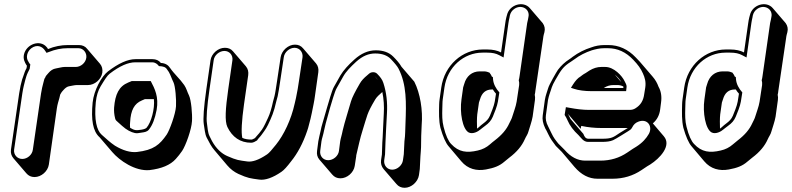

<svg xmlns="http://www.w3.org/2000/svg" viewBox="-20 -742 3762 912"><path d="M212 40 250 -227C253 -248 258 -261 262 -276L266 -293C271 -301 270 -302 282 -315C290 -324 298 -330 307 -332C320 -334 334 -338 345 -338H398C430 -338 461 -365 466 -397C468 -413 465 -427 455 -439L394 -510C385 -522 371 -528 355 -528H302C271 -528 239 -522 208 -509C206 -513 204 -516 201 -519C170 -555 106 -533 94 -484C89 -462 97 -447 106 -432C107 -432 107 -432 107 -431L108 -430L106 -418C99 -406 95 -393 91 -381L85 -364C79 -342 76 -330 71 -298L32 -31C30 -15 34 -2 44 10L105 81C115 93 128 99 144 99C176 99 207 72 212 40ZM390 -468C387 -444 364 -424 340 -424H287C274 -424 260 -419 246 -417C232 -415 220 -407 210 -395C201 -385 197 -381 194 -372C193 -370 192 -369 191 -368L186 -349C182 -333 178 -319 175 -298L136 -31C133 -7 110 13 86 13C62 13 44 -7 47 -31L86 -298C91 -330 95 -341 100 -362L105 -379C109 -392 115 -403 121 -415L124 -436L119 -442L115 -449C101 -469 109 -498 129 -513C155 -532 181 -523 195 -500L201 -491L212 -495C242 -507 271 -513 300 -513H353C376 -513 393 -491 390 -468Z M704 -461H624C586 -461 543 -441 493 -403C463 -380 426 -314 420 -255C412 -173 421 -118 453 -90L513 -20C548 21 622 72 690 66C748 59 789 42 815 13C826 1 836 -12 845 -25C862 -50 890 -127 892 -167C894 -201 888 -267 878 -288C869 -306 866 -322 855 -338C835 -367 808 -390 788 -419C779 -433 765 -442 744 -443C735 -455 721 -461 704 -461ZM543 -182C542 -183 542 -184 542 -184ZM598 -135C597 -145 597 -153 598 -161C601 -219 618 -250 654 -265L668 -271H711C716 -225 698 -160 676 -135C673 -132 665 -128 652 -126C624 -121 617 -124 598 -135ZM696 -357H606L589 -350C545 -332 527 -294 522 -231C521 -215 522 -199 527 -179C529 -170 534 -168 540 -162L560 -144C581 -125 602 -114 621 -110C631 -108 639 -110 652 -112C665 -114 678 -115 687 -126C705 -148 716 -179 724 -220C735 -282 715 -321 696 -357ZM775 -410 782 -400C792 -382 795 -369 804 -351C813 -333 818 -267 816 -237C814 -201 786 -124 772 -103C739 -55 710 -29 630 -20C599 -17 564 -27 526 -50C502 -66 486 -82 463 -102C439 -123 427 -173 435 -256C438 -287 446 -312 458 -332C477 -363 489 -383 501 -392C549 -429 589 -446 622 -446H702C718 -446 727 -438 735 -428C756 -427 767 -424 775 -410Z M980 -456 960 -317C948 -233 944 -178 948 -152C952 -130 953 -106 962 -88C974 -65 984 -45 999 -28L1059 43C1075 62 1093 75 1112 84C1159 105 1168 105 1211 111C1239 115 1275 103 1317 74C1329 66 1344 49 1363 24C1393 -13 1419 -61 1439 -120C1446 -139 1449 -158 1455 -178L1461 -205C1467 -235 1473 -262 1476 -286L1492 -399C1494 -415 1491 -429 1481 -441L1420 -512C1410 -524 1398 -530 1381 -530C1349 -530 1318 -502 1313 -470L1296 -357C1291 -326 1288 -302 1284 -286L1277 -260C1270 -227 1262 -201 1253 -182C1246 -167 1233 -138 1224 -126L1211 -109C1204 -100 1196 -93 1191 -86C1183 -81 1177 -79 1175 -79C1159 -79 1144 -81 1131 -87C1125 -114 1128 -167 1139 -246L1159 -385C1161 -401 1158 -415 1148 -427L1087 -498C1077 -510 1064 -515 1048 -515C1016 -515 985 -488 980 -456ZM1084 -456 1064 -317C1051 -225 1047 -167 1060 -139C1083 -91 1121 -64 1173 -64C1184 -64 1192 -70 1201 -75C1207 -85 1214 -90 1222 -101L1235 -119C1241 -127 1247 -137 1253 -149C1270 -185 1281 -209 1292 -259L1299 -285C1303 -302 1306 -325 1311 -357L1328 -470C1331 -494 1355 -515 1379 -515C1403 -515 1420 -494 1417 -470L1400 -357C1397 -333 1392 -307 1386 -277L1380 -251C1363 -173 1328 -101 1291 -55C1272 -31 1258 -15 1249 -9C1208 19 1177 28 1155 25C1113 19 1107 20 1059 -1C1032 -13 1007 -36 987 -72C983 -79 980 -87 975 -96C967 -112 966 -136 963 -156C959 -179 963 -234 975 -317L995 -456C998 -480 1022 -500 1046 -500C1070 -500 1087 -480 1084 -456Z M1970 90 1974 61 1977 1C1978 -17 1980 -32 1980 -43C1980 -74 1981 -119 1983 -149C1989 -218 1976 -299 1948 -354L1887 -425C1879 -440 1862 -459 1848 -473C1828 -493 1801 -503 1765 -503C1729 -503 1695 -488 1663 -459C1635 -434 1612 -409 1597 -384L1566 -329C1556 -312 1541 -255 1534 -233L1512 -157C1508 -144 1505 -132 1503 -121C1499 -101 1495 -90 1492 -71L1486 -25C1484 -9 1487 4 1497 16L1558 87C1568 99 1581 105 1597 105C1629 105 1660 78 1665 46L1672 0C1672 -2 1672 -6 1674 -12C1682 -44 1690 -85 1702 -122C1725 -194 1721 -200 1762 -269C1769 -281 1781 -292 1796 -305C1803 -272 1805 -237 1803 -202C1801 -177 1798 -81 1796 -65L1794 -8L1790 19C1788 35 1792 49 1802 61C1822 85 1843 108 1863 132C1873 144 1886 150 1902 150C1934 150 1965 122 1970 90ZM1776 -361 1759 -381C1765 -375 1771 -368 1776 -361ZM1539 19C1515 19 1498 -1 1501 -25L1507 -71C1508 -78 1510 -85 1512 -92C1518 -112 1521 -133 1527 -155L1548 -231C1554 -250 1570 -308 1579 -323L1610 -378C1624 -403 1645 -424 1672 -449C1702 -476 1731 -488 1762 -488C1795 -488 1819 -479 1836 -462C1855 -442 1868 -426 1873 -416C1912 -340 1910 -255 1906 -154C1904 -119 1906 -108 1901 -70V-69L1898 -9L1894 19C1891 43 1867 64 1843 64C1819 64 1802 43 1805 19L1809 -9L1811 -66C1812 -85 1816 -177 1818 -204C1821 -254 1816 -302 1801 -348C1796 -364 1786 -377 1771 -392C1766 -397 1759 -399 1753 -399C1747 -399 1740 -398 1733 -392L1725 -385C1708 -371 1697 -359 1689 -345C1667 -307 1653 -280 1647 -260C1638 -227 1616 -159 1608 -123C1602 -93 1599 -89 1596 -71L1590 -25C1587 -1 1563 19 1539 19Z M2076 -326 2068 -270C2067 -262 2066 -254 2066 -246C2065 -205 2064 -170 2072 -135C2084 -93 2097 -63 2111 -47L2171 24C2202 61 2244 71 2288 63C2326 56 2352 47 2377 25C2384 19 2392 13 2399 7C2435 -20 2459 -49 2473 -81C2478 -93 2487 -104 2490 -117C2495 -135 2506 -164 2510 -188L2521 -267C2522 -276 2522 -284 2520 -292C2522 -298 2522 -304 2523 -310L2560 -561C2561 -566 2561 -572 2563 -578L2566 -589C2570 -605 2567 -619 2558 -632L2497 -703C2466 -740 2399 -720 2388 -670L2385 -659C2383 -650 2381 -641 2380 -632L2360 -493C2343 -502 2321 -507 2294 -507H2274C2176 -507 2091 -432 2076 -326ZM2321 -317C2325 -310 2330 -304 2336 -297L2330 -259C2327 -240 2312 -204 2307 -192C2300 -176 2291 -167 2275 -155C2260 -144 2256 -138 2246 -131C2245 -148 2245 -182 2247 -199L2255 -255L2260 -270C2269 -301 2287 -317 2317 -317ZM2444 -361C2446 -354 2447 -346 2446 -338L2434 -259C2430 -234 2419 -208 2414 -190C2411 -178 2404 -167 2399 -156C2386 -127 2364 -101 2330 -75C2322 -69 2315 -63 2307 -56C2291 -42 2272 -32 2249 -27C2198 -15 2159 -19 2123 -58C2110 -71 2097 -99 2087 -140C2080 -167 2080 -196 2081 -227C2082 -240 2081 -256 2083 -270L2091 -326C2105 -424 2183 -492 2272 -492H2294C2319 -492 2336 -488 2351 -480L2372 -469L2395 -632C2396 -640 2398 -649 2400 -658L2402 -669C2405 -681 2411 -691 2422 -699C2456 -724 2499 -699 2490 -661L2488 -650C2487 -644 2485 -638 2484 -632L2448 -381C2447 -374 2446 -367 2444 -361ZM2206 -113C2225 -103 2251 -117 2262 -127C2265 -130 2274 -136 2284 -144C2302 -157 2313 -169 2321 -188C2327 -202 2342 -239 2345 -259L2352 -303C2335 -322 2324 -343 2322 -365L2321 -377H2317L2312 -387C2311 -389 2307 -394 2305 -397C2298 -400 2289 -403 2279 -403H2259C2222 -403 2195 -380 2185 -343L2180 -327L2172 -270C2163 -207 2177 -129 2206 -113Z M2836 -134H2962C2951 -127 2941 -121 2923 -110C2893 -90 2886 -83 2840 -83H2775C2760 -83 2755 -96 2751 -106L2690 -177C2686 -186 2682 -194 2678 -201L2738 -130L2741 -144C2773 -137 2805 -134 2836 -134ZM3081 -156C3101 -173 3113 -196 3116 -224L3120 -255C3124 -284 3120 -309 3108 -330C3102 -347 3093 -363 3080 -378L3019 -449C3013 -456 3007 -462 3000 -469C2963 -508 2919 -528 2870 -528H2851C2828 -528 2808 -524 2789 -517C2757 -507 2727 -492 2700 -472C2695 -468 2690 -464 2685 -461C2663 -447 2645 -430 2630 -410C2623 -400 2588 -339 2584 -324C2578 -303 2572 -291 2568 -267L2558 -194C2555 -175 2559 -155 2570 -132C2573 -127 2578 -118 2584 -105C2594 -83 2608 -65 2620 -49L2649 -20L2709 51C2741 88 2777 107 2818 107H2889C2941 107 2987 93 3027 66C3049 51 3063 42 3069 39C3113 11 3172 -50 3133 -95ZM2931 -352 2900 -388C2913 -377 2924 -366 2931 -352ZM2941 -331V-326V-324H2848C2863 -334 2878 -338 2894 -338H2913C2922 -338 2932 -336 2941 -331ZM2707 -320C2728 -313 2757 -309 2791 -309H2954L2956 -326C2958 -339 2951 -347 2947 -356C2935 -382 2896 -424 2855 -424H2836C2817 -424 2798 -418 2780 -407C2765 -397 2756 -391 2753 -390C2748 -387 2742 -382 2738 -379C2724 -371 2713 -358 2702 -341L2692 -325ZM2778 -220C2748 -220 2717 -224 2685 -230L2668 -233L2662 -196C2667 -188 2672 -180 2676 -170C2686 -146 2704 -122 2728 -100C2739 -89 2751 -68 2773 -68H2838C2861 -68 2878 -70 2892 -76C2909 -84 2949 -110 2964 -119C2972 -124 2978 -127 2983 -137C2990 -151 2999 -159 3012 -164C3055 -181 3082 -142 3062 -106C3050 -85 3032 -64 3002 -45C2993 -40 2981 -32 2959 -17C2922 8 2880 21 2831 21H2760C2724 21 2691 4 2661 -31C2655 -38 2644 -47 2632 -60C2626 -67 2622 -73 2615 -82C2605 -95 2591 -128 2584 -141C2573 -161 2571 -179 2573 -194L2583 -267C2585 -278 2588 -287 2590 -294C2601 -324 2599 -330 2619 -364C2645 -409 2654 -425 2692 -449C2698 -453 2703 -456 2708 -460C2733 -479 2761 -493 2791 -503C2809 -508 2827 -513 2849 -513H2868C2913 -513 2953 -495 2988 -458C3010 -435 3024 -416 3034 -393C3043 -373 3049 -353 3045 -326L3040 -295C3036 -264 3023 -243 2999 -228C2990 -222 2981 -220 2970 -220Z M3230 -326 3222 -270C3221 -262 3220 -254 3220 -246C3219 -205 3218 -170 3226 -135C3238 -93 3251 -63 3265 -47L3325 24C3356 61 3398 71 3442 63C3480 56 3506 47 3531 25C3538 19 3546 13 3553 7C3589 -20 3613 -49 3627 -81C3632 -93 3641 -104 3644 -117C3649 -135 3660 -164 3664 -188L3675 -267C3676 -276 3676 -284 3674 -292C3676 -298 3676 -304 3677 -310L3714 -561C3715 -566 3715 -572 3717 -578L3720 -589C3724 -605 3721 -619 3712 -632L3651 -703C3620 -740 3553 -720 3542 -670L3539 -659C3537 -650 3535 -641 3534 -632L3514 -493C3497 -502 3475 -507 3448 -507H3428C3330 -507 3245 -432 3230 -326ZM3475 -317C3479 -310 3484 -304 3490 -297L3484 -259C3481 -240 3466 -204 3461 -192C3454 -176 3445 -167 3429 -155C3414 -144 3410 -138 3400 -131C3399 -148 3399 -182 3401 -199L3409 -255L3414 -270C3423 -301 3441 -317 3471 -317ZM3598 -361C3600 -354 3601 -346 3600 -338L3588 -259C3584 -234 3573 -208 3568 -190C3565 -178 3558 -167 3553 -156C3540 -127 3518 -101 3484 -75C3476 -69 3469 -63 3461 -56C3445 -42 3426 -32 3403 -27C3352 -15 3313 -19 3277 -58C3264 -71 3251 -99 3241 -140C3234 -167 3234 -196 3235 -227C3236 -240 3235 -256 3237 -270L3245 -326C3259 -424 3337 -492 3426 -492H3448C3473 -492 3490 -488 3505 -480L3526 -469L3549 -632C3550 -640 3552 -649 3554 -658L3556 -669C3559 -681 3565 -691 3576 -699C3610 -724 3653 -699 3644 -661L3642 -650C3641 -644 3639 -638 3638 -632L3602 -381C3601 -374 3600 -367 3598 -361ZM3360 -113C3379 -103 3405 -117 3416 -127C3419 -130 3428 -136 3438 -144C3456 -157 3467 -169 3475 -188C3481 -202 3496 -239 3499 -259L3506 -303C3489 -322 3478 -343 3476 -365L3475 -377H3471L3466 -387C3465 -389 3461 -394 3459 -397C3452 -400 3443 -403 3433 -403H3413C3376 -403 3349 -380 3339 -343L3334 -327L3326 -270C3317 -207 3331 -129 3360 -113Z"/></svg>

Font: AppleStorm
Style: ShdXbdIta
Weight: 800
Foundry: Cannot Into Space Fonts
Version: Version 1.01